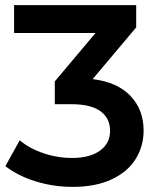

<svg xmlns="http://www.w3.org/2000/svg" viewBox="-20 -720 622 750"><path d="M541 -210Q541 -149 510 -99Q479 -49 416.5 -19.5Q354 10 264 10Q189 10 119.5 -11.5Q50 -33 1 -71L57 -172Q95 -140 149.5 -121.5Q204 -103 262 -103Q331 -103 370.5 -131.5Q410 -160 410 -209Q410 -258 372.5 -285.5Q335 -313 258 -313H194V-402L353 -591H35V-700H512V-613L342 -411Q439 -399 490 -345Q541 -291 541 -210Z"/></svg>

Font: APTA Sans SemiBold
Style: Bold
Weight: 600
Version: Version 7.200